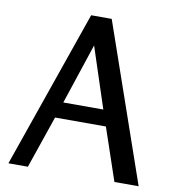

<svg xmlns="http://www.w3.org/2000/svg" viewBox="-82 -801 794 874"><g transform="rotate(10 315.5 -364.5)"><path d="M364 -729 617 0H505L423 -242H188L105 0H15L269 -729ZM306 -596 213 -316H398Z"/></g></svg>

Font: Rosario Light Medium
Style: Regular
Weight: 500
Version: Version 1.101; ttfautohint (v1.8.1.43-b0c9)